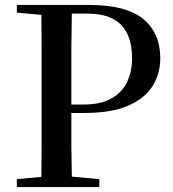

<svg xmlns="http://www.w3.org/2000/svg" viewBox="-20 -755 700 775"><path d="M48 0V-32L147 -41Q148 -105 148 -170Q148 -256 148 -342V-393Q148 -479 148 -565Q148 -630 147 -695L48 -704V-735H339Q490 -735 558.5 -678Q627 -621 627 -520Q627 -458 596 -408Q565 -358 497.5 -328.5Q430 -299 319 -299H268Q268 -237 268 -168Q269 -106 270 -42L381 -32V0ZM270 -700Q269 -633 268 -565Q268 -479 268 -393V-333H316Q386 -333 429 -357Q472 -381 492.5 -423Q513 -465 513 -520Q513 -609 469 -654.5Q425 -700 335 -700Z"/></svg>

Font: Early Summer Mincho SemiBold
Style: Regular
Weight: 600
Designer: GuiWonder
Version: Version 1.002